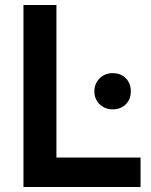

<svg xmlns="http://www.w3.org/2000/svg" viewBox="-20 -749 606 769"><path d="M74 0V-729H206V-118H543V0ZM431 -311Q400 -311 379 -331.5Q358 -352 358 -383Q358 -414 379 -435Q400 -456 431 -456Q464 -456 484 -435.5Q504 -415 504 -383Q504 -352 484 -331.5Q464 -311 431 -311Z"/></svg>

Font: Mona Sans SemiBold
Style: Regular
Weight: 600
Designer: Deni Anggara
Foundry: GitHub
Version: Version 2.000;Glyphs 3.2.3 (3260)